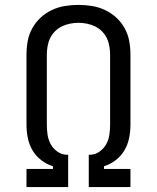

<svg xmlns="http://www.w3.org/2000/svg" viewBox="-20 -763 640 783"><path d="M88 0V-74H196V-85Q170 -93 148 -110Q126 -127 112.5 -150Q99 -173 93.5 -200Q88 -227 88 -254V-540Q88 -568 93 -595.5Q98 -623 111.5 -647.5Q125 -672 145.5 -691Q166 -710 191.5 -722Q217 -734 244.5 -738.5Q272 -743 300 -743Q328 -743 355.5 -738.5Q383 -734 408.5 -722Q434 -710 454.5 -691Q475 -672 488.5 -647.5Q502 -623 507 -595.5Q512 -568 512 -540V-254Q512 -227 506.5 -200Q501 -173 487.5 -150Q474 -127 452 -110Q430 -93 404 -85V-74H512V0H342V-132H350Q370 -133 387 -145.5Q404 -158 413.5 -175.5Q423 -193 426 -213.5Q429 -234 429 -254V-540Q429 -557 426 -574.5Q423 -592 415.5 -607.5Q408 -623 395.5 -635.5Q383 -648 367.5 -655.5Q352 -663 334.5 -666.5Q317 -670 300 -670Q283 -670 265.5 -666.5Q248 -663 232.5 -655.5Q217 -648 204.5 -635.5Q192 -623 184.5 -607.5Q177 -592 174 -574.5Q171 -557 171 -540V-254Q171 -234 174 -213.5Q177 -193 186.5 -175.5Q196 -158 213 -145.5Q230 -133 250 -132H258V0Z"/></svg>

Font: Iosevka Custom Extended
Style: Regular
Weight: 400
Width: 7
Monospace: yes
Designer: Belleve Invis
Foundry: Belleve Invis
Version: Version 11.2.4; ttfautohint (v1.8.4)